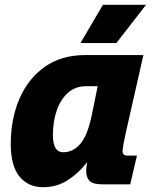

<svg xmlns="http://www.w3.org/2000/svg" viewBox="-20 -770 640 802"><path d="M160 12Q98 12 61.5 -32.5Q25 -77 25 -168Q25 -273 61 -357Q97 -441 166.5 -490.5Q236 -540 336 -540H579L506 -218Q501 -195 496.5 -172.5Q492 -150 492 -138Q492 -120 512 -120H552L524 0H408Q368 0 354 -14.5Q340 -29 340 -56Q340 -71 344 -93Q312 -50 265.5 -19Q219 12 160 12ZM244 -134Q285 -134 315.5 -169Q346 -204 364 -292L388 -410H340Q295 -410 264 -382.5Q233 -355 217 -308.5Q201 -262 201 -206Q201 -134 244 -134ZM316 -590 410 -750H590L466 -590Z"/></svg>

Font: Geist Mono Black
Style: Italic
Weight: 900
Italic angle: -12°
Monospace: yes
Designer: Basement.studio, Andrés Briganti, Mateo Zaragoza
Foundry: Basement.studio, Vercel, Andrés Briganti, Guido Ferreyra, Mateo Zaragoza
Version: Version 1.500; ttfautohint (v1.8.4.7-5d5b)